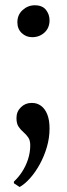

<svg xmlns="http://www.w3.org/2000/svg" viewBox="-20 -514 262 746"><path d="M105 -369.5Q81.5 -369.5 64.5 -385.5Q47.5 -401.5 47.5 -427.5Q47.5 -456.5 68 -475Q88.5 -493.5 115 -493.5Q144.5 -493.5 158.5 -475.8Q172.5 -458 172.5 -435.5Q172.5 -405.5 152.8 -387.5Q133 -369.5 105 -369.5ZM56 212.5 34 198V191.5Q51 176 65.5 154Q80 132 88.8 105.2Q97.5 78.5 97.5 50.5Q97.5 31 89.5 19.8Q81.5 8.5 70.8 -0.8Q60 -10 52 -22Q44 -34 44 -55.5Q44 -80.5 61.2 -97.2Q78.5 -114 101.5 -114H105.5Q124 -114 139.2 -103Q154.5 -92 163.5 -70Q172.5 -48 172.5 -15Q172.5 22 162 57.8Q151.5 93.5 134.2 124.8Q117 156 96.5 178.8Q76 201.5 56.5 212.5Z"/></svg>

Font: Merriweather 96pt
Style: Regular
Weight: 400
Version: Version 2.100